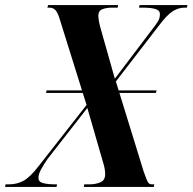

<svg xmlns="http://www.w3.org/2000/svg" viewBox="-64 -734 756 754"><path d="M-44 0 -42 -10H-29Q3 -10 29 -24.5Q55 -39 88 -82L276 -322L261 -369H117L119 -379H258L172 -654Q165 -679 156 -691.5Q147 -704 130 -704H122L125 -714H400L398 -704H375Q355 -704 338.5 -698Q322 -692 322 -671Q322 -666 324 -653.5Q326 -641 331 -623L387 -425L537 -623Q548 -637 556 -649.5Q564 -662 564 -678Q564 -691 553 -696Q542 -701 527 -702.5Q512 -704 499 -704H482L484 -714H672L670 -704H661Q637 -704 614.5 -690Q592 -676 559 -632L391 -414L402 -379H551L548 -369H405L500 -61Q511 -30 516 -20Q521 -10 533 -10H542L540 0H265L267 -10H287Q311 -10 330 -18Q349 -26 349 -50Q349 -71 340 -99L279 -310L123 -110Q107 -87 97 -68.5Q87 -50 87 -35Q87 -19 107 -14.5Q127 -10 149 -10H160L158 0Z"/></svg>

Font: Noto Serif Display ExtraCondensed
Style: Bold Italic
Weight: 700
Width: 2
Italic angle: -12°
Designer: Monotype Design Team
Foundry: Monotype Imaging Inc.
Version: Version 2.009